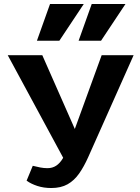

<svg xmlns="http://www.w3.org/2000/svg" viewBox="-20 -936 703 967"><path d="M238 11Q200 11 168 0.5Q136 -10 114 -26L145 -101Q165 -96 183 -92.5Q201 -89 219 -89Q244 -89 263 -101.5Q282 -114 296.5 -138.5Q311 -163 325 -199L492 -658H653L424 -144Q403 -97 378.5 -62Q354 -27 320.5 -8Q287 11 238 11ZM313 -114 19 -658H193L398 -193ZM166 -731 232 -916H402L279 -731ZM376 -731 442 -916H612L489 -731Z"/></svg>

Font: Ysabeau Infant ExtraBold
Style: Regular
Weight: 800
Designer: Christian Thalmann (Catharsis Fonts)
Version: Version 2.001;gftools[0.9.30]; featfreeze: ss01,ss02,lnum